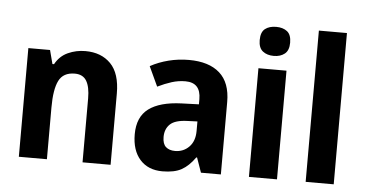

<svg xmlns="http://www.w3.org/2000/svg" viewBox="-52 -855 1830 961"><g transform="rotate(5 863.0 -375.0)"><path d="M358 -556Q438 -556 485.5 -507.5Q533 -459 533 -358V0H392V-321Q392 -379 374 -409Q356 -439 315 -439Q257 -439 235 -395Q213 -351 213 -260V0H72V-546H181L199 -477H207Q230 -519 271 -537.5Q312 -556 358 -556Z M878 -557Q979 -557 1033 -509Q1087 -461 1087 -364V0H987L961 -74H957Q926 -30 890 -10Q854 10 794 10Q722 10 681 -36Q640 -82 640 -163Q640 -250 695.5 -291.5Q751 -333 860 -337L947 -340V-366Q947 -449 870 -449Q835 -449 801.5 -438.5Q768 -428 731 -410L685 -509Q727 -532 776.5 -544.5Q826 -557 878 -557ZM896 -252Q835 -250 810 -226Q785 -202 785 -162Q785 -127 802 -112Q819 -97 848 -97Q890 -97 918.5 -126Q947 -155 947 -206V-254Z M1299 -760Q1333 -760 1354 -743.5Q1375 -727 1375 -687Q1375 -648 1353.5 -631Q1332 -614 1299 -614Q1265 -614 1243.5 -631Q1222 -648 1222 -687Q1222 -727 1243 -743.5Q1264 -760 1299 -760ZM1369 -546V0H1228V-546Z M1654 0H1513V-760H1654Z"/></g></svg>

Font: Noto Sans Gujarati UI SemiCondensed
Style: Bold
Weight: 700
Width: 4
Designer: Jelle Bosma - Monotype Design Team, Universal Thirst
Foundry: Monotype Imaging Inc.
Version: Version 2.106; ttfautohint (v1.8.4.7-5d5b)